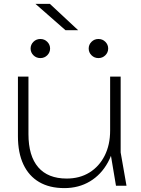

<svg xmlns="http://www.w3.org/2000/svg" viewBox="-20 -953 724 985"><path d="M310 12Q234 12 181 -19Q128 -50 100 -109.5Q72 -169 72 -254V-560H126V-265Q126 -153 176 -95Q226 -37 322 -37Q389 -37 439 -68Q489 -99 517 -154.5Q545 -210 545 -283L573 -266Q568 -183 533.5 -120Q499 -57 441.5 -22.5Q384 12 310 12ZM575 0 545 -179V-560H599V-171L629 0ZM187 -655Q166 -655 151.5 -669.5Q137 -684 137 -704Q137 -724 151.5 -738.5Q166 -753 187 -753Q208 -753 222.5 -738.5Q237 -724 237 -704Q237 -684 222.5 -669.5Q208 -655 187 -655ZM485 -655Q464 -655 449.5 -669.5Q435 -684 435 -704Q435 -724 449.5 -738.5Q464 -753 485 -753Q506 -753 520.5 -738.5Q535 -724 535 -704Q535 -684 520.5 -669.5Q506 -655 485 -655ZM236 -933 381 -798H316L162 -933Z"/></svg>

Font: Unbounded ExtraLight
Style: Regular
Weight: 250
Designer: Luke Prowse, Jean-Baptiste Morizot, Fátima Lázaro, Florian Runge
Foundry: NaN
Version: Version 1.701;gftools[0.9.28.dev5+ged2979d]